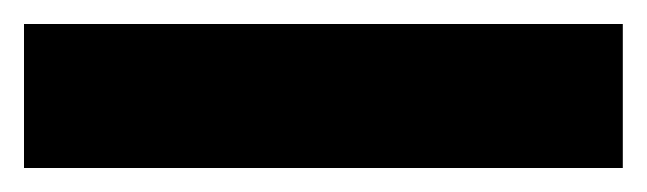

<svg xmlns="http://www.w3.org/2000/svg" viewBox="-22 -900 539 160"><path d="M497 -760V-880H-2V-760Z"/></svg>

Font: Noto Sans Lao ExtraCondensed Black
Style: Regular
Weight: 900
Width: 2
Designer: Monotype Design Team
Foundry: Monotype Imaging Inc.
Version: Version 2.003